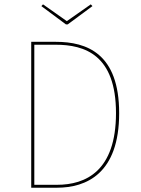

<svg xmlns="http://www.w3.org/2000/svg" viewBox="-20 -876 657 896"><path d="M403.7 -855.7 291.9 -777.3 180.7 -855.7 173.1 -847.4 287.9 -762H295.9L411.3 -847.4ZM240.4 -680.9H125.7V0H245.7C382.6 0 536.1 -65.6 536.1 -348C536.1 -626.4 385.3 -680.8 240.4 -680.8ZM239.1 -667.3C376.1 -667.3 521.3 -619.7 521.3 -348C521.3 -77.8 380 -13.6 246.1 -13.6H140.1V-667.3Z"/></svg>

Font: Fira Sans Hair
Style: Regular
Weight: 100
Designer: bBox Type GmbH & Carrois Corporate GbR & Edenspiekermann AG
Foundry: bBox Type GmbH & Carrois Corporate GbR & Edenspiekermann AG
Version: Version 4.300;PS 004.300;hotconv 1.0.88;makeotf.lib2.5.64775